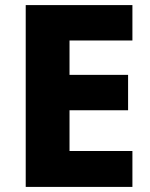

<svg xmlns="http://www.w3.org/2000/svg" viewBox="-20 -734 590 754"><path d="M500 0H81V-714H500V-575H253V-440H483V-301H253V-141H500Z"/></svg>

Font: Noto Sans Meetei Mayek ExtraBold
Style: Regular
Weight: 800
Designer: Monotype Design Team and Neelakash Kshetrimayum
Foundry: Monotype Imaging Inc.
Version: Version 2.002; ttfautohint (v1.8.4.7-5d5b)